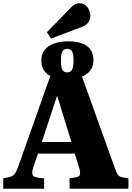

<svg xmlns="http://www.w3.org/2000/svg" viewBox="-21 -1155 806 1175"><path d="M292 -919 266 -958 412 -1108Q427 -1124 439.5 -1129.5Q452 -1135 464 -1135Q497 -1135 514.5 -1110.5Q532 -1086 532 -1058Q532 -1036 519.5 -1018Q507 -1000 474 -988ZM-1 0V-64L34 -71Q53 -75 64.5 -86Q76 -97 87 -126L287 -690Q232 -719 232 -784Q232 -843 277.5 -872.5Q323 -902 395 -902Q551 -902 551 -785Q551 -750 532.5 -725Q514 -700 481 -686L683 -123Q694 -93 703 -82.5Q712 -72 733 -69L765 -63V0H405V-64L444 -70Q463 -73 467.5 -85Q472 -97 465 -123L436 -215H211L181 -126Q174 -102 177.5 -87.5Q181 -73 209 -68L249 -63V0ZM391 -712Q410 -712 419.5 -727.5Q429 -743 429 -785Q429 -829 418.5 -842.5Q408 -856 390 -856Q370 -856 361 -841Q352 -826 352 -785Q352 -740 361.5 -726Q371 -712 391 -712ZM235 -286H416L330 -565H327Z"/></svg>

Font: Literata 36pt ExtraBold
Style: Regular
Weight: 800
Designer: Latin by Veronika Burian and Jose Scaglione. Greek by Irene Vlachou. Cyrillic by Vera Evstafieva.
Foundry: TypeTogether
Version: Version 3.002